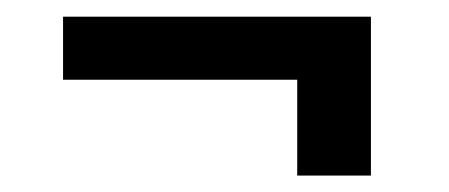

<svg xmlns="http://www.w3.org/2000/svg" viewBox="-20 -392 536 229"><path d="M422.4 -372.1V-182.6H334.5V-296.9H55.2V-372.1Z"/></svg>

Font: Yantramanav
Style: Bold
Weight: 700
Version: Version 1.001;PS 1.0;hotconv 1.0.72;makeotf.lib2.5.5900; ttf